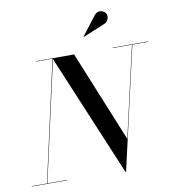

<svg xmlns="http://www.w3.org/2000/svg" viewBox="-139 -1073 1060 1173"><g transform="rotate(-10 391.0 -486.5)"><path d="M543 10 224.5 -750H359L589.5 -185.5L718 -750H720.5L547.5 10ZM-35.5 0V-2.5H185.5V0ZM58.5 0 224.5 -747.5H124.5V-750H228L61 0ZM598 -747.5V-750H818.5V-747.5ZM436 -845 434.5 -846.5 525.5 -965Q534 -975.5 544.2 -979.5Q554.5 -983.5 564.2 -982.2Q574 -981 582.2 -975.8Q590.5 -970.5 595 -963.5Q601.5 -953.5 600.5 -940.5Q599.5 -927.5 592.2 -917Q585 -906.5 572.5 -901.5Z"/></g></svg>

Font: Bodoni Moda 72pt Medium
Style: Italic
Weight: 500
Italic angle: -13°
Designer: Owen Earl
Foundry: indestructible type
Version: Version 2.004